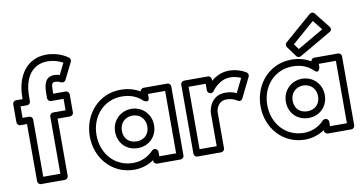

<svg xmlns="http://www.w3.org/2000/svg" viewBox="-86 -1132 2655 1403"><g transform="rotate(-10 1241.5 -430.0)"><path d="M143 -585V-622C143 -764.6 208.9 -850 319 -850C372 -850 412.8 -831.8 432.8 -820.3L391.1 -736.2C379.4 -739.9 366.1 -743 350 -743C282.8 -743 270 -685.9 270 -617V-585C270 -569.9 284.3 -560 295 -560H388V-475H295C279.9 -475 270 -460.7 270 -450V-25H143V-450C143 -465.1 128.7 -475 118 -475H69V-560H118C133.1 -560 143 -574.3 143 -585ZM93 -610H44C33.3 -610 19 -600.1 19 -585V-450C19 -439.3 28.9 -425 44 -425H93V0C93 10.7 102.9 25 118 25H295C305.7 25 320 15.1 320 0V-425H413C423.7 -425 438 -434.9 438 -450V-585C438 -595.7 428.1 -610 413 -610H320V-617C320 -690.1 327.2 -693 350 -693C370.6 -693 387.1 -684.3 392.2 -681.4C404.2 -676.6 419 -680.1 425.4 -692.9L487.4 -817.9C492.2 -827.6 490 -840.9 480.8 -848.4C478.7 -850.1 417.7 -900 319 -900C173.1 -900 93 -779.4 93 -622Z M579 -256C579 -394.4 674.3 -503 809 -503C872.4 -503 922.5 -482.3 959.5 -446.1C959.5 -446.1 1002 -414.5 1002 -464V-488H1129V-25H1004V-58C1004 -73.1 989.7 -83 979 -83H977C969.9 -83 962.7 -79.5 958.5 -74.8C925 -37.8 871.5 -10 809 -10C674.2 -10 579 -117.7 579 -256ZM529 -256C529 -94.3 643.8 40 809 40C864.6 40 913.6 22.9 954 -4.9V0C954 10.7 963.9 25 979 25H1154C1164.7 25 1179 15.1 1179 0V-513C1179 -523.7 1169.1 -538 1154 -538H977C967 -538 953.2 -529.2 952.1 -515C912.3 -539.3 863.2 -553 809 -553C643.7 -553 529 -417.6 529 -256ZM717 -256C717 -173.1 776.7 -111 862 -111C944.4 -111 1006 -172.8 1006 -256C1006 -340.6 941.4 -402 862 -402C781.8 -402 717 -340.7 717 -256ZM767 -256C767 -313.3 808.2 -352 862 -352C914.6 -352 956 -313.4 956 -256C956 -199.2 917.6 -161 862 -161C803.3 -161 767 -198.9 767 -256Z M1636 -326.8 1648.4 -321.3C1659 -319.7 1669.7 -325.3 1674.4 -334.9L1748.4 -484.9C1753.7 -495.6 1750.4 -509.5 1740.2 -516.6C1738.3 -517.9 1688 -553 1614 -553C1554.9 -553 1510.9 -527.4 1480 -501.3V-513C1480 -523.7 1470.1 -538 1455 -538H1278C1267.3 -538 1253 -528.1 1253 -513V0C1253 10.7 1262.9 25 1278 25H1455C1465.7 25 1480 15.1 1480 0V-270C1480.3 -281.2 1491.2 -349 1560 -349C1607.3 -349 1634.4 -328.1 1636 -326.8ZM1303 -25V-488H1430V-439C1430 -423.9 1444.3 -414 1455 -414H1457C1465.7 -414 1473.8 -419.2 1477.8 -425.2C1480.3 -429.1 1530.4 -503 1614 -503C1647.6 -503 1676.4 -493.1 1693 -485.6L1641.6 -381.3C1623.2 -390 1595.5 -399 1560 -399C1445.5 -399 1430 -286.6 1430 -270V-25Z M2114.7 -660.1 2280.6 -804 2337.5 -732.1 2144 -619.9ZM2064.6 -682.9C2055.2 -674.7 2053.1 -659.8 2060.8 -649.3L2116.8 -572.3C2123.7 -562.8 2138.2 -558.8 2149.5 -565.4L2387.5 -703.4C2407.4 -714.9 2400.7 -732.8 2394.6 -740.5L2303.6 -855.5C2293.9 -867.8 2277.5 -867.5 2267.6 -858.9ZM1796 -256C1796 -94.3 1910.8 40 2076 40C2131.7 40 2182 21.9 2221 -4.9V0C2221 15.1 2235.3 25 2246 25H2421C2436.1 25 2446 10.7 2446 0V-513C2446 -528.1 2431.7 -538 2421 -538H2244C2229.7 -538 2219.9 -525 2219.1 -515C2177.8 -540.2 2130.1 -553 2076 -553C1910.7 -553 1796 -417.6 1796 -256ZM1846 -256C1846 -394.4 1941.3 -503 2076 -503C2139.4 -503 2189.5 -482.3 2226.5 -446.1C2262 -411.5 2269 -464 2269 -464V-488H2396V-25H2271V-58C2271 -68.7 2261.1 -83 2246 -83H2244C2237.7 -83 2230.3 -80.1 2225.5 -74.8C2192 -37.8 2138.5 -10 2076 -10C1941.2 -10 1846 -117.7 1846 -256ZM2034 -256C2034 -313.3 2075.2 -352 2129 -352C2181.6 -352 2223 -313.4 2223 -256C2223 -199.2 2184.6 -161 2129 -161C2070.3 -161 2034 -198.9 2034 -256ZM1984 -256C1984 -173.1 2043.7 -111 2129 -111C2211.4 -111 2273 -172.8 2273 -256C2273 -340.6 2208.4 -402 2129 -402C2048.8 -402 1984 -340.7 1984 -256Z"/></g></svg>

Font: Hussar Ekologiczny
Style: Regular
Weight: 400
Foundry: Cannot Into Space Fonts
Version: Version 0.97